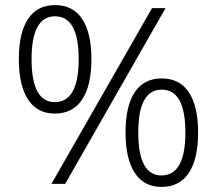

<svg xmlns="http://www.w3.org/2000/svg" viewBox="-20 -815 852 754"><path d="M195 -369Q126 -369 90 -424.5Q54 -480 54 -583Q54 -686 90 -740.5Q126 -795 196 -795Q267 -795 303 -740Q339 -685 339 -583Q339 -479 302.5 -424Q266 -369 195 -369ZM182 -93 577 -783H630L236 -93ZM195 -414Q289 -414 289 -583Q289 -751 196 -751Q104 -751 104 -583Q104 -414 195 -414ZM614 -81Q545 -81 509 -136.5Q473 -192 473 -295Q473 -398 509 -452.5Q545 -507 615 -507Q686 -507 722 -452Q758 -397 758 -295Q758 -191 721.5 -136Q685 -81 614 -81ZM614 -126Q708 -126 708 -295Q708 -463 615 -463Q523 -463 523 -295Q523 -126 614 -126Z"/></svg>

Font: Noto Sans Kannada UI Light
Style: Regular
Weight: 300
Designer: Jelle Bosma - Monotype Design Team
Foundry: Monotype Imaging Inc.
Version: Version 2.005; ttfautohint (v1.8.4.7-5d5b)